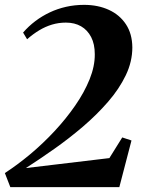

<svg xmlns="http://www.w3.org/2000/svg" viewBox="-25 -770 590 790"><path d="M17.5 0 -5 -58Q46 -91 98.8 -135Q151.5 -179 199.2 -230.2Q247 -281.5 284.5 -335.8Q322 -390 343.8 -444Q365.5 -498 365 -547Q365 -588.5 350 -617.5Q335 -646.5 308.5 -661.8Q282 -677 246 -677Q216.5 -677 189 -668.8Q161.5 -660.5 136.2 -645.2Q111 -630 86.5 -608.5L70 -636Q92.5 -662 120.2 -683Q148 -704 179.8 -719Q211.5 -734 247 -742Q282.5 -750 321 -750Q378 -750 422.8 -729.5Q467.5 -709 493.2 -670Q519 -631 519.5 -575Q519.5 -516.5 492.5 -460.2Q465.5 -404 419.5 -351Q373.5 -298 316.5 -249.2Q259.5 -200.5 198.5 -157.5Q137.5 -114.5 81.5 -78.5L425 -119.5L478 -204.5L516 -192L466 0Z"/></svg>

Font: Merriweather 120pt
Style: Bold Italic
Weight: 700
Italic angle: -7.8°
Version: Version 2.101